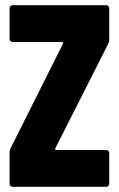

<svg xmlns="http://www.w3.org/2000/svg" viewBox="-20 -720 457 740"><path d="M29 0H389C396 0 401 -5 401 -12V-130C401 -137 396 -142 389 -142H197C194 -142 191 -144 193 -148L397 -551C399 -556 401 -561 401 -566V-688C401 -695 396 -700 389 -700H29C22 -700 17 -695 17 -688V-570C17 -563 22 -558 29 -558H219C222 -558 225 -556 223 -552L21 -149C19 -144 17 -139 17 -134V-12C17 -5 22 0 29 0Z"/></svg>

Font: Barlow Condensed ExtraBold
Style: Regular
Weight: 800
Width: 3
Designer: Jeremy Tribby
Foundry: Tribby Type
Version: Version 1.422;hotconv 1.0.109;makeotfexe 2.5.65596